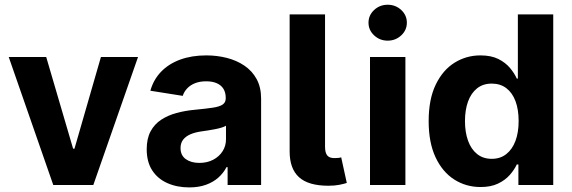

<svg xmlns="http://www.w3.org/2000/svg" viewBox="-20 -789 2441 819"><path d="M568.8 -545.9 378.1 0H207.2L17.2 -545.9H177.1L291.8 -154.9H297.7L410.5 -545.9Z M787 10.4Q735 10.4 693.8 -8Q652.6 -26.3 629.2 -62.4Q605.8 -98.5 605.8 -152.3Q605.8 -198 622.3 -228.7Q638.8 -259.4 667.6 -278.3Q696.4 -297.2 733.2 -307.1Q769.9 -317 810.6 -320.7Q858.1 -325.3 887.2 -329.6Q916.2 -333.9 929.5 -342.9Q942.9 -352 942.9 -369.3V-371.7Q942.9 -394.2 933.2 -410Q923.4 -425.7 904.9 -433.9Q886.3 -442.2 859.5 -442.2Q832.3 -442.2 812 -434.1Q791.7 -426 778.5 -412Q765.2 -398 759.5 -380.1L621.4 -402Q634.7 -449.4 667.2 -483.1Q699.7 -516.8 748.7 -534.8Q797.7 -552.7 860.1 -552.7Q905.5 -552.7 947.4 -542.1Q989.4 -531.4 1022.4 -509.1Q1055.5 -486.7 1074.7 -451.7Q1093.8 -416.7 1093.8 -368.2V0H950.9V-76H946.2Q932.9 -50.5 911 -31.1Q889.1 -11.7 858.3 -0.7Q827.5 10.4 787 10.4ZM830.2 -94.1Q863.6 -94.1 889.2 -107.5Q914.8 -120.9 929.4 -143.7Q944 -166.5 944 -194.9V-252.7Q937.2 -248.4 924.7 -244.6Q912.2 -240.8 896.8 -237.8Q881.4 -234.8 866.4 -232.5Q851.3 -230.3 839 -228.5Q812.1 -224.7 792.1 -216.1Q772.2 -207.4 761.1 -193.1Q750.1 -178.8 750.1 -157.4Q750.1 -126.3 772.6 -110.2Q795.1 -94.1 830.2 -94.1Z M1381 3.3Q1295.6 3.3 1255.6 -33Q1215.5 -69.2 1215.5 -143.2V-727.5H1366.5V-163.3Q1366.5 -137.7 1375.7 -126.2Q1384.9 -114.6 1406.5 -114.6Q1418.1 -114.6 1424.5 -115.5Q1430.9 -116.3 1435.4 -118L1459.3 -8.6Q1447.9 -4.8 1427.6 -0.7Q1407.2 3.3 1381 3.3Z M1558.3 0V-545.9H1709.3V0ZM1633.7 -615.6Q1599.9 -615.6 1575.9 -638.1Q1551.9 -660.5 1551.9 -692.2Q1551.9 -724.1 1575.9 -746.4Q1599.9 -768.8 1633.7 -768.8Q1667.5 -768.8 1691.5 -746.4Q1715.5 -724.1 1715.5 -692.3Q1715.5 -660.5 1691.5 -638.1Q1667.5 -615.6 1633.7 -615.6Z M2030 8.8Q1967.8 8.8 1917.4 -23.4Q1867.1 -55.6 1837.8 -118.3Q1808.5 -181 1808.5 -272.1Q1808.5 -365.9 1838.8 -428.3Q1869 -490.6 1919.2 -521.7Q1969.4 -552.7 2029.2 -552.7Q2075 -552.7 2105.7 -537.4Q2136.4 -522 2155.5 -499Q2174.6 -476.1 2184.5 -453.7H2189V-727.5H2339.9V0H2191.3V-87.5H2184.5Q2174 -64.9 2154.6 -42.8Q2135.2 -20.7 2104.7 -6Q2074.2 8.8 2030 8.8ZM2077.6 -111.5Q2114.1 -111.5 2139.6 -131.7Q2165.2 -151.9 2178.8 -188Q2192.3 -224.1 2192.3 -272.5Q2192.3 -321.4 2179 -357.3Q2165.6 -393.2 2139.9 -412.8Q2114.3 -432.4 2077.6 -432.4Q2040.4 -432.4 2014.9 -412.1Q1989.5 -391.8 1976.4 -355.8Q1963.4 -319.8 1963.4 -272.5Q1963.4 -225.2 1976.5 -188.8Q1989.6 -152.4 2015.1 -132Q2040.6 -111.5 2077.6 -111.5Z"/></svg>

Font: GitLab Sans
Style: Regular
Weight: 400
Designer: Rasmus Andersson
Foundry: Modifications by GitLab B.V., manufactured by rsms
Version: Version 4.000;git-c8fb6b7